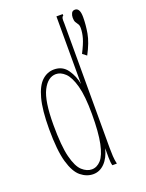

<svg xmlns="http://www.w3.org/2000/svg" viewBox="-130 -730 610 803"><g transform="rotate(-20 175.0 -328.5)"><path d="M144 8Q115 8 89.5 -12.5Q64 -33 49 -85Q34 -137 34 -233Q34 -317 47.5 -367Q61 -417 84.5 -438.5Q108 -460 138 -460Q176 -460 197 -430Q218 -400 224 -364V-665H252V-658Q247 -656 245.5 -649.5Q244 -643 245 -626V-71Q245 -53 246 -35.5Q247 -18 251 0H231Q227 -13 227 -36Q227 -59 227 -77Q217 -37 195 -14.5Q173 8 144 8ZM306 -665Q328 -665 328 -624Q328 -590 321.5 -553Q315 -516 289 -467L271 -481Q290 -518 296.5 -541Q303 -564 303 -585Q303 -597 298.5 -603Q294 -609 290 -616Q286 -623 286 -636Q286 -647 290.5 -656Q295 -665 306 -665ZM145 -13Q168 -13 186 -33Q204 -53 214 -101Q224 -149 224 -231Q224 -311 211.5 -356.5Q199 -402 179.5 -420.5Q160 -439 139 -439Q103 -439 80 -394Q57 -349 57 -243Q57 -149 69.5 -99.5Q82 -50 102.5 -31.5Q123 -13 145 -13Z"/></g></svg>

Font: Inconsolata ExtraCondensed ExtraLight
Style: Regular
Weight: 200
Width: 2
Monospace: yes
Designer: Raph Levien, Cyreal, Brenton Simpson
Foundry: Raph Levien, Cyreal, Google
Version: Version 3.001; ttfautohint (v1.8.2.53-6de2)